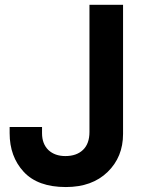

<svg xmlns="http://www.w3.org/2000/svg" viewBox="-20 -753 597 787"><path d="M346.7 -733.4Q346.7 -602.5 346.7 -211.9Q346.7 -164.1 320.3 -138.7Q293.9 -113.3 248 -113.3Q205.1 -113.3 178.7 -137.7Q152.3 -163.1 152.3 -207Q152.3 -215.8 152.3 -232.4Q119.1 -232.4 19.5 -232.4Q19.5 -225.6 19.5 -207Q19.5 -111.3 77.1 -48.8Q134.8 13.7 250 13.7Q357.4 13.7 420.9 -47.9Q484.4 -109.4 484.4 -204.1Q484.4 -379.9 484.4 -733.4Q450.2 -733.4 346.7 -733.4Z"/></svg>

Font: BM-Biotif
Style: Bold
Weight: 400
Designer: Deni Anggara
Version: Version 1.000;PS 001.000;hotconv 1.0.88;makeotf.lib2.5.64776